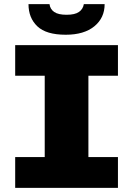

<svg xmlns="http://www.w3.org/2000/svg" viewBox="-20 -903 640 923"><path d="M53 0V-148H195V-539H53V-686H547V-539H405V-148H547V0ZM296 -736Q202 -736 159.5 -776.5Q117 -817 117 -883H218Q221 -859 240.5 -845.5Q260 -832 300 -832Q340 -832 359.5 -845.5Q379 -859 383 -883H483Q483 -817 433.5 -776.5Q384 -736 296 -736Z"/></svg>

Font: Chivo Mono Medium Black
Style: Regular
Weight: 900
Monospace: yes
Version: Version 1.008